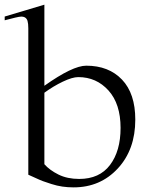

<svg xmlns="http://www.w3.org/2000/svg" viewBox="-25 -791 641 822"><path d="M165 -394Q203.1 -421.9 243.9 -441.4Q284.7 -460.9 310.1 -460.9Q387.7 -460.9 439.5 -403.6Q491.2 -346.2 491.2 -243.2Q491.2 -144.5 446 -84.7Q400.9 -24.9 314 -24.9Q263.2 -24.9 225.3 -43.7Q187.5 -62.5 165 -87.9ZM-4.9 -704.1Q51.8 -719.2 62.5 -719.7Q86.4 -721.7 92.8 -701.7Q96.2 -689.9 96.2 -669.9V-43Q99.1 -42 122.8 -31Q146.5 -20 158.9 -15.4Q171.4 -10.7 195.1 -3.2Q218.8 4.4 241.9 7.8Q265.1 11.2 290 11.2Q404.3 11.2 479.2 -69.6Q554.2 -150.4 554.2 -278.8Q554.2 -390.6 497.3 -450.2Q440.4 -509.8 344.2 -509.8Q286.1 -509.8 165 -423.8V-771L-4.9 -720.2Z"/></svg>

Font: Ortica Linear Light
Style: Regular
Weight: 300
Designer: Benedetta Bovani
Foundry: Collletttivo
Version: Version 2.000;Glyphs 3.1.2 (3151)